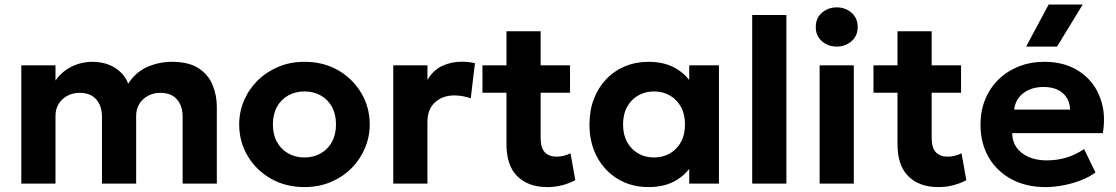

<svg xmlns="http://www.w3.org/2000/svg" viewBox="-20 -784 4765 820"><path d="M71 0V-505H217V-440Q236 -467 261.2 -484.8Q286.5 -502.5 315.2 -511.2Q344 -520 373 -520Q430.5 -520 471.2 -494.2Q512 -468.5 527.5 -426.5Q559.5 -476.5 609.5 -498.2Q659.5 -520 714 -520Q786.5 -520 828.5 -492.2Q870.5 -464.5 888.2 -420.5Q906 -376.5 906 -328V0H760V-286Q760 -331.5 735.8 -359.5Q711.5 -387.5 664.5 -387.5Q635 -387.5 611.5 -374.5Q588 -361.5 574.8 -339.8Q561.5 -318 561.5 -290V0H415.5V-286Q415.5 -331.5 391 -359.5Q366.5 -387.5 320 -387.5Q290 -387.5 266.8 -374.5Q243.5 -361.5 230.2 -339.8Q217 -318 217 -290V0Z M1280.5 15Q1199 15 1136 -21.5Q1073 -58 1037.2 -118.8Q1001.5 -179.5 1001.5 -252.5Q1001.5 -306 1022 -354.2Q1042.5 -402.5 1080 -439.8Q1117.5 -477 1168.5 -498.5Q1219.5 -520 1280.5 -520Q1362 -520 1424.8 -483.5Q1487.5 -447 1523.2 -386.2Q1559 -325.5 1559 -252.5Q1559 -199.5 1538.5 -151Q1518 -102.5 1480.8 -65.2Q1443.5 -28 1392.5 -6.5Q1341.5 15 1280.5 15ZM1280.5 -111.5Q1319 -111.5 1349.5 -128.8Q1380 -146 1397.5 -177.8Q1415 -209.5 1415 -252.5Q1415 -296 1397.8 -327.5Q1380.5 -359 1350 -376.2Q1319.5 -393.5 1280.5 -393.5Q1241.5 -393.5 1210.8 -376.2Q1180 -359 1162.8 -327.5Q1145.5 -296 1145.5 -252.5Q1145.5 -209 1163 -177.5Q1180.5 -146 1211 -128.8Q1241.5 -111.5 1280.5 -111.5Z M1659.5 0V-505H1805.5V-442.5Q1830 -484.5 1868.5 -502.5Q1907 -520.5 1952.5 -520.5Q1968.5 -520.5 1982 -518.8Q1995.5 -517 2008.5 -514.5L1990.5 -364Q1974.5 -370 1956.5 -373.2Q1938.5 -376.5 1921 -376.5Q1870.5 -376.5 1838 -347Q1805.5 -317.5 1805.5 -263V0Z M2317.5 15Q2236.5 15 2189.8 -30.8Q2143 -76.5 2143 -169V-650.5H2289V-505H2414.5V-388H2289V-195.5Q2289 -151 2307.5 -133Q2326 -115 2357 -115Q2373 -115 2388.2 -118.8Q2403.5 -122.5 2416.5 -129.5L2437 -14.5Q2414.5 -2 2383.2 6.5Q2352 15 2317.5 15ZM2040.5 -388V-505H2157.5V-388Z M2749.5 15Q2677 15 2620 -18.8Q2563 -52.5 2530.2 -113Q2497.5 -173.5 2497.5 -252.5Q2497.5 -312 2516.2 -361Q2535 -410 2569 -445.8Q2603 -481.5 2649.2 -500.8Q2695.5 -520 2749.5 -520Q2821.5 -520 2871.2 -489Q2921 -458 2944 -408L2923.5 -376.5V-505H3050.5V0H2923.5V-128.5L2944 -97Q2921 -47 2871.2 -16Q2821.5 15 2749.5 15ZM2773 -111.5Q2811 -111.5 2841 -128.8Q2871 -146 2888.2 -177.5Q2905.5 -209 2905.5 -252.5Q2905.5 -296 2888.2 -327.5Q2871 -359 2841 -376.2Q2811 -393.5 2773 -393.5Q2735.5 -393.5 2705.5 -376.2Q2675.5 -359 2658.2 -327.5Q2641 -296 2641 -252.5Q2641 -209 2658.2 -177.5Q2675.5 -146 2705.5 -128.8Q2735.5 -111.5 2773 -111.5Z M3192.5 0V-720H3338.5V0Z M3480.5 0V-505H3626.5V0ZM3553.5 -585Q3517 -585 3490.5 -607.8Q3464 -630.5 3464 -668.5Q3464 -707 3490.5 -729.8Q3517 -752.5 3553.5 -752.5Q3590 -752.5 3616.5 -729.8Q3643 -707 3643 -668.5Q3643 -630.5 3616.5 -607.8Q3590 -585 3553.5 -585Z M3987.5 15Q3906.5 15 3859.8 -30.8Q3813 -76.5 3813 -169V-650.5H3959V-505H4084.5V-388H3959V-195.5Q3959 -151 3977.5 -133Q3996 -115 4027 -115Q4043 -115 4058.2 -118.8Q4073.5 -122.5 4086.5 -129.5L4107 -14.5Q4084.5 -2 4053.2 6.5Q4022 15 3987.5 15ZM3710.5 -388V-505H3827.5V-388Z M4445 15Q4362.5 15 4300 -18.5Q4237.5 -52 4202.5 -112Q4167.5 -172 4167.5 -252.5Q4167.5 -311 4187.8 -360Q4208 -409 4244.8 -444.8Q4281.5 -480.5 4331.2 -500.2Q4381 -520 4440.5 -520Q4506 -520 4556.8 -497Q4607.5 -474 4641 -432.8Q4674.5 -391.5 4687.8 -336Q4701 -280.5 4690 -215.5H4303Q4303 -180.5 4321.2 -154.5Q4339.5 -128.5 4372.8 -113.8Q4406 -99 4450.5 -99Q4494.5 -99 4534.5 -111Q4574.5 -123 4610 -147.5L4658.5 -47.5Q4634.5 -29 4598.5 -14.8Q4562.5 -0.5 4522.2 7.2Q4482 15 4445 15ZM4311.5 -316H4550Q4548.5 -360.5 4518.8 -386.5Q4489 -412.5 4437 -412.5Q4385 -412.5 4350.8 -386.5Q4316.5 -360.5 4311.5 -316ZM4362.5 -585 4458.5 -764.5H4604L4494.5 -585Z"/></svg>

Font: Geologica Cursive SemiBold
Style: Regular
Weight: 600
Designer: Sindre Bremnes, Frode Helland
Foundry: Monokrom Skriftforlag AS
Version: Version 1.010;gftools[0.9.28]